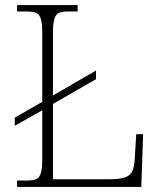

<svg xmlns="http://www.w3.org/2000/svg" viewBox="-20 -734 631 754"><path d="M47 0V-25H86Q109 -25 122 -30.5Q135 -36 140.5 -54.5Q146 -73 146 -109V-301L38 -240V-272L146 -334V-604Q146 -641 140.5 -659.5Q135 -678 122 -683.5Q109 -689 85 -689H47V-714H285V-689H250Q225 -689 212 -683.5Q199 -678 193.5 -660Q188 -642 188 -605V-359L357 -457V-423L188 -326V-30H409Q450 -30 471 -37.5Q492 -45 499.5 -61.5Q507 -78 509 -107L515 -207H542L535 0Z"/></svg>

Font: Noto Serif Khmer ExtraLight
Style: Regular
Weight: 250
Version: Version 2.003